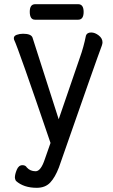

<svg xmlns="http://www.w3.org/2000/svg" viewBox="-20 -872 540 916"><path d="M155 24Q93 24 56 -9Q51 -18 51 -25Q51 -40 60 -62Q69 -84 87 -84Q102 -84 108 -73Q124 -55 150 -55Q175 -55 194 -113L221 -190Q66 -645 47 -683L46 -690Q46 -701 60 -706Q74 -711 90 -711Q128 -711 135 -693L260 -303L361 -597Q379 -647 390 -702Q395 -717 415 -717Q433 -717 451 -703Q469 -689 469 -670Q469 -664 466 -655Q443 -595 261 -73Q243 -26 219.5 -1Q196 24 155 24ZM147 -778Q122 -778 122 -816Q122 -852 148 -852H353Q379 -852 379 -815Q379 -778 353 -778Z"/></svg>

Font: LXGW WenKai Mono Medium
Style: Regular
Weight: 500
Monospace: yes
Designer: LXGW / Fontworks Inc.
Foundry: LXGW / Fontworks Inc.
Version: Version 1.520; June 14, 2025